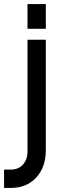

<svg xmlns="http://www.w3.org/2000/svg" viewBox="-68 -740 312 943"><path d="M-48 183V93H-15.5Q22.5 93 44.8 68.2Q67 43.5 67 3.5V-545H157V-2Q157 81 110 132Q63 183 -15.5 183ZM67 -598.5V-720H157V-598.5Z"/></svg>

Font: Mohave Medium
Style: Regular
Weight: 500
Designer: Gumpita Rahayu
Foundry: Tokotype
Version: Version 2.003